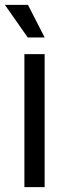

<svg xmlns="http://www.w3.org/2000/svg" viewBox="-23 -768 280 788"><path d="M77.1 0V-545.9H160.2V0ZM90.8 -614.3 -2.9 -748H91.8L160.2 -614.3Z"/></svg>

Font: Inter V
Style: 
Weight: 400
Designer: Rasmus Andersson
Foundry: rsms
Version: Version 4.000;git-a3f224843